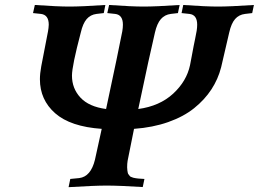

<svg xmlns="http://www.w3.org/2000/svg" viewBox="-20 -754 1045 775"><path d="M256.8 1.5 263.7 -31.7 299.8 -35.2Q346.7 -41 363.3 -109.4Q379.9 -184.1 390.6 -233.9Q264.2 -242.7 202.6 -296.9Q141.1 -351.1 141.1 -434.1Q141.1 -457 146.5 -486.3L173.8 -627.4Q176.3 -641.1 176.8 -654.3Q176.8 -693.8 145.5 -697.8L113.3 -701.2L120.6 -733.9Q212.9 -727.5 259.8 -727.5Q309.1 -727.5 405.3 -733.9L398.9 -701.2L369.6 -697.8Q345.2 -694.8 329.8 -677Q314.5 -659.2 306.2 -623Q270.5 -487.8 270.5 -448.7Q270.5 -397 304.7 -360.1Q338.9 -323.2 408.2 -314Q459 -551.3 473.6 -627.4Q476.1 -642.1 476.1 -654.3Q476.1 -694.3 444.8 -697.8L413.1 -701.2L420.4 -733.9Q512.7 -727.5 559.6 -727.5Q608.9 -727.5 705.1 -733.9L698.2 -701.2L669.4 -697.8Q645 -694.8 629.4 -677Q613.8 -659.2 605.5 -623Q584.5 -534.7 538.1 -314Q624.5 -325.7 679 -376Q733.4 -426.3 747.1 -491.2Q749 -500 753.9 -526.9Q758.8 -553.7 761.7 -568.4Q763.2 -577.1 767.6 -597.2Q772 -617.2 773.9 -630.1Q775.9 -643.1 775.9 -654.3Q775.9 -694.3 744.6 -697.8L712.9 -701.2L719.7 -733.9Q812 -727.5 859.4 -727.5Q907.7 -727.5 1004.9 -733.9L998 -701.2L969.2 -697.8Q944.3 -694.8 929 -677.2Q913.6 -659.7 905.3 -623L872.6 -482.4Q860.4 -434.6 833.3 -393.1Q806.2 -351.6 763.7 -317.4Q721.2 -283.2 658.9 -261.2Q596.7 -239.3 521 -233.9Q505.9 -159.2 495.1 -105Q493.2 -93.8 493.2 -78.6Q493.2 -71.8 494.1 -66.2Q495.1 -60.5 495.8 -56.4Q496.6 -52.2 499.8 -48.8Q502.9 -45.4 504.2 -43.2Q505.4 -41 510.7 -39.3Q516.1 -37.6 518.1 -36.6Q520 -35.6 527.6 -34.7Q535.2 -33.7 537.6 -33.4Q540 -33.2 550 -32.5Q560.1 -31.7 563 -31.7L556.2 1Q461.4 -4.9 409.7 -4.9Q361.3 -4.9 256.8 1.5Z"/></svg>

Font: Flanker
Style: Bold Italic
Weight: 700
Italic angle: -12°
Designer: Flanker
Version: Version 2.000